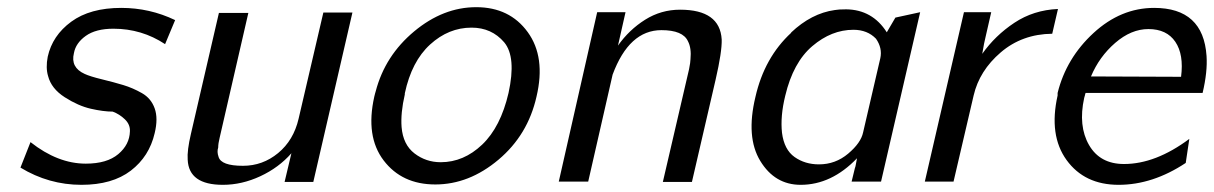

<svg xmlns="http://www.w3.org/2000/svg" viewBox="-20 -506 3383 535"><path d="M37 -39 65 -110Q141 -50 219 -50Q278 -50 309.5 -76.5Q341 -103 342 -140Q343 -159 328 -173.5Q313 -188 294 -195Q268 -195 233 -203Q198 -211 160.5 -235Q123 -259 114 -294Q107 -317 113 -348Q126 -407 178.5 -445.5Q231 -484 318 -484Q397 -484 468 -450L440 -383Q375 -426 296 -426Q247 -426 219 -406Q191 -386 186 -358Q176 -318 216 -300Q231 -293 264 -285Q297 -277 323.5 -269Q350 -261 375.5 -246.5Q401 -232 411 -204Q421 -176 411 -135Q396 -70 344.5 -30.5Q293 9 207 9Q116 9 37 -39Z M512 -133 590 -470H672L592 -122Q588 -106 588 -95Q584 -83 589 -69Q596 -44 657 -44Q712 -44 755 -79.5Q798 -115 812 -175L881 -471H962L853 1H773L792 -79Q757 -39 705.5 -15Q654 9 601 9Q506 9 503 -61Q501 -86 512 -133Z M1023 -237Q1024 -240 1025 -245Q1026 -250 1027 -252Q1053 -351 1134 -418.5Q1215 -486 1307 -486Q1400 -486 1450.5 -416.5Q1501 -347 1475 -237Q1451 -130 1369 -61Q1287 8 1193 8Q1100 8 1049 -59Q998 -126 1023 -237ZM1108 -246V-243Q1096 -191 1099 -152Q1103 -103 1135 -78.5Q1167 -54 1208 -54Q1272 -54 1323.5 -103Q1375 -152 1397 -247Q1419 -347 1385 -388Q1350 -429 1294 -429Q1230 -429 1178.5 -382Q1127 -335 1108 -246Z M1537 0 1644 -472H1723L1702 -379Q1733 -423 1777.5 -451Q1822 -479 1875 -479Q1986 -479 1991 -396Q1992 -362 1974 -284L1908 1H1827L1900 -313Q1904 -333 1904 -341Q1907 -372 1897 -391Q1883 -422 1823 -422Q1733 -422 1687 -298L1619 0Z M2085 -236Q2110 -346 2185 -415H2184Q2241 -469 2306 -478Q2316 -480 2338 -480Q2411 -479 2451 -416L2475 -457L2544 -472L2435 0H2353L2362 -37Q2364 -42 2365 -49L2368 -65Q2297 9 2211 9Q2139 9 2098.5 -57.5Q2058 -124 2085 -236ZM2168 -239Q2154 -182 2159 -136Q2165 -89 2194 -68.5Q2223 -48 2262 -48Q2308 -48 2343.5 -78Q2379 -108 2385 -137L2433 -344Q2439 -372 2421 -398Q2397 -423 2358 -423Q2297 -423 2243.5 -377.5Q2190 -332 2168 -239Z M2557 0 2666 -472H2742L2726 -402Q2723 -388 2722 -384L2717 -356Q2753 -407 2806.5 -442.5Q2860 -478 2928 -481L2912 -412Q2828 -411 2768.5 -360Q2709 -309 2693 -240L2637 0Z M2927 -240V-247Q2951 -344 3027 -414Q3103 -484 3196 -484Q3333 -484 3342 -350Q3345 -306 3331 -247H3005Q3004 -245 3003 -240Q3002 -235 3001 -233Q2984 -155 3014.5 -102Q3045 -49 3112 -49Q3200 -49 3294 -119L3284 -52Q3192 9 3097 9Q3002 9 2952 -60Q2902 -129 2927 -240ZM3020 -293 3271 -292Q3279 -354 3255 -389.5Q3231 -425 3180 -425Q3132 -425 3087.5 -386.5Q3043 -348 3020 -293Z"/></svg>

Font: Coval
Style: Light Italic
Weight: 300
Foundry: Context Ltd
Version: Version 001.000